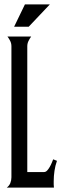

<svg xmlns="http://www.w3.org/2000/svg" viewBox="-20 -849 289 869"><path d="M10.7 0Q22 -8.3 26.9 -20.8Q31.7 -33.2 31.7 -46.4V-639.6Q31.7 -652.3 26.4 -663.3Q21 -674.3 13.7 -683.6H121.1Q114.3 -674.3 108.9 -663.3Q103.5 -652.3 103.5 -639.6V-70.3H179.2Q187 -70.3 193.4 -77.1Q199.7 -84 205.1 -93.3Q210.4 -102.5 214.4 -112.3Q218.3 -122.1 220.7 -127.9L237.8 -121.1Q230 -99.1 226.6 -75.7Q223.1 -52.2 223.1 -28.8Q223.1 -21.5 223.1 -14.2Q223.1 -6.8 224.1 0ZM92.8 -829.1H205.6L109.9 -728H43.9Z"/></svg>

Font: XAYAX
Style: Regular
Weight: 400
Designer: Peter Wiegel
Foundry: Peter Wiegel
Version: Version 1.000 2009 initial release